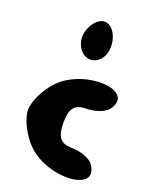

<svg xmlns="http://www.w3.org/2000/svg" viewBox="-147 -923 757 954"><g transform="rotate(20 231.5 -446.0)"><path d="M113 -467C67 -421 30 -346 30 -300C30 -254 67 -179 113 -133C236 -10 504 -29 414 -154C398 -177 346 -196 300 -196C240 -196 217 -225 217 -300C217 -375 240 -404 300 -404C346 -404 398 -423 414 -446C504 -571 236 -590 113 -467ZM167 -775C132 -683 220 -598 284 -662C337 -715 305 -842 238 -842C212 -842 181 -813 167 -775Z"/></g></svg>

Font: Hussar Skorodowane
Style: Bold
Weight: 700
Foundry: Cannot Into Space Fonts
Version: Version 0.892